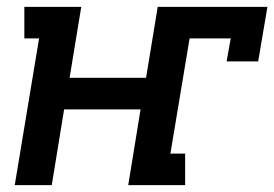

<svg xmlns="http://www.w3.org/2000/svg" viewBox="-20 -540 800 560"><path d="M23 0 94 -428H51V-520H217L183 -313H406L440 -520H760L733 -361H641L653 -428H533L477 -92H520V0H354L390 -221H167L131 0Z"/></svg>

Font: Iosevka Etoile Semibold
Style: Italic
Weight: 600
Italic angle: -9°
Designer: Belleve Invis
Foundry: Belleve Invis
Version: Version 22.1.2; ttfautohint (v1.8.4)